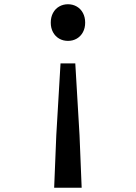

<svg xmlns="http://www.w3.org/2000/svg" viewBox="-20 -863 640 904"><path d="M381 -756.5Q381 -731 370.5 -711.5Q360 -692 341.5 -681.2Q323 -670.5 300 -670.5Q277 -670.5 258.5 -681.2Q240 -692 229.5 -711.5Q219 -731 219 -756.5Q219 -782 229.5 -801.8Q240 -821.5 258.5 -832.2Q277 -843 300 -843Q323 -843 341.5 -832.2Q360 -821.5 370.5 -801.8Q381 -782 381 -756.5ZM245 -225.5 265 -564.5H334.5L354.5 -225.5L364.5 21H235Z"/></svg>

Font: SplineSansMono30
Style: Regular
Weight: 400
Designer: Eben Sorkin, Mirko Velimirovic
Foundry: Sorkin Type
Version: Version 1.000